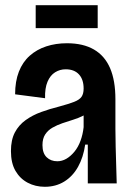

<svg xmlns="http://www.w3.org/2000/svg" viewBox="-20 -704 501 737"><path d="M152 13Q116 13 86.5 -2.5Q57 -18 39.5 -48Q22 -78 22 -124Q22 -167 37 -195.5Q52 -224 78.5 -243Q105 -262 138 -274Q171 -286 207 -295Q244 -305 264.5 -313Q285 -321 293 -332.5Q301 -344 301 -364Q301 -399 283 -418.5Q265 -438 232 -438Q210 -438 191.5 -426.5Q173 -415 162.5 -390.5Q152 -366 153 -327L38 -342Q38 -392 52.5 -429Q67 -466 94 -490Q121 -514 157.5 -526Q194 -538 237 -538Q299 -538 340.5 -514Q382 -490 402.5 -442.5Q423 -395 423 -323V-209Q423 -176 424 -140.5Q425 -105 426 -69.5Q427 -34 428 0H317Q317 -37 317 -73.5Q317 -110 317 -149H307Q300 -100 279.5 -63.5Q259 -27 226.5 -7Q194 13 152 13ZM200 -85Q218 -85 234.5 -94.5Q251 -104 265.5 -121.5Q280 -139 289 -163.5Q298 -188 301 -216V-275L328 -282Q317 -269 299.5 -260Q282 -251 261 -244.5Q240 -238 219.5 -231Q199 -224 181.5 -214Q164 -204 153.5 -188Q143 -172 143 -147Q143 -116 159 -100.5Q175 -85 200 -85ZM117 -596V-684H355V-596Z"/></svg>

Font: Bricolage Grotesque 72pt SemiCondensed SemiBold
Style: Regular
Weight: 600
Width: 4
Designer: Mathieu Triay
Foundry: Atelier Triay
Version: Version 1.001;gftools[0.9.33.dev8+g029e19f]